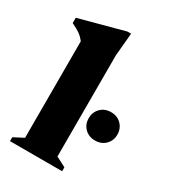

<svg xmlns="http://www.w3.org/2000/svg" viewBox="-186 -803 793 893"><g transform="rotate(30 210.0 -357.0)"><path d="M239.5 -48.5 292.5 -21V0H12.5V-21L65.5 -48.5V-566.5Q52.5 -584 36.2 -595.8Q20 -607.5 -9.5 -621.5V-650L231 -714.5H250.5L239.5 -593ZM353 -200Q319 -200 297.5 -221.8Q276 -243.5 276 -275.5Q276 -308 297.5 -330Q319 -352 353 -352Q387 -352 408.5 -330Q430 -308 430 -275.5Q430 -243.5 408.5 -221.8Q387 -200 353 -200Z"/></g></svg>

Font: Newsreader Text ExtraBold
Style: Regular
Weight: 800
Designer: Hugues Gentile
Foundry: Production Type
Version: Version 1.001